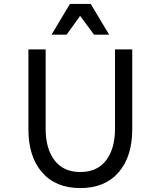

<svg xmlns="http://www.w3.org/2000/svg" viewBox="-20 -948 820 980"><path d="M125 -288V-696H213V-291Q213 -189 258.5 -129.5Q304 -70 390 -70Q476 -70 521.5 -129.5Q567 -189 567 -291V-696H655V-288Q655 -149 585.5 -68.5Q516 12 390 12Q264 12 194.5 -68.5Q125 -149 125 -288ZM337 -928H443L537 -771H460L389 -867L320 -771H243Z"/></svg>

Font: AmikoRegular
Style: Regular
Weight: 400
Designer: Pablo Impallari, Rodrigo Fuenzalida, Andres Torresi
Foundry: Impallari Type
Version: Version 1.000; ttfautohint (v1.3)